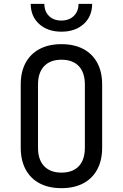

<svg xmlns="http://www.w3.org/2000/svg" viewBox="-20 -970 640 1000"><path d="M300 10Q234 10 186.5 -15Q139 -40 113.5 -87.5Q88 -135 88 -200V-530Q88 -596 113.5 -643Q139 -690 186.5 -715Q234 -740 300 -740Q366 -740 413.5 -715Q461 -690 486.5 -643Q512 -596 512 -531V-200Q512 -135 486.5 -87.5Q461 -40 413.5 -15Q366 10 300 10ZM300 -71Q359 -71 390.5 -104.5Q422 -138 422 -200V-530Q422 -592 390.5 -625.5Q359 -659 300 -659Q242 -659 210 -625.5Q178 -592 178 -530V-200Q178 -138 210 -104.5Q242 -71 300 -71ZM300 -805Q228 -805 184 -845Q140 -885 140 -950H211Q211 -911 235 -887Q259 -863 299 -863Q340 -863 364.5 -887Q389 -911 389 -950H460Q460 -885 416 -845Q372 -805 300 -805Z"/></svg>

Font: JetBrains Mono Zero
Style: Regular-Zero
Weight: 400
Designer: Philipp Nurullin, Konstantin Bulenkov
Foundry: JetBrains
Version: Version 2.211